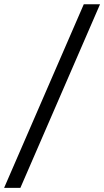

<svg xmlns="http://www.w3.org/2000/svg" viewBox="-83 -782 495 911"><path d="M391.6 -761.7 13.7 109.4H-63.5L314.5 -761.7Z"/></svg>

Font: Inter Tight
Style: Italic
Weight: 400
Italic angle: -9.39999°
Designer: Rasmus Andersson
Foundry: rsms
Version: Version 3.002